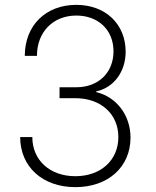

<svg xmlns="http://www.w3.org/2000/svg" viewBox="-20 -760 640 790"><path d="M290 10C425 10 517 -73 517 -194C517 -285 460 -361 376 -381V-384C448 -399 497 -465 497 -547C497 -661 414 -740 294 -740C168 -740 82 -655 82 -530H132C132 -628 198 -696 294 -696C385 -696 447 -636 447 -549C447 -461 385 -401 294 -401H225V-356H290C395 -356 467 -291 467 -196C467 -101 395 -35 290 -35C185 -35 113 -101 113 -196H63C63 -74 155 10 290 10Z"/></svg>

Font: JetBrains Mono Thin
Style: Regular
Weight: 100
Monospace: yes
Designer: Philipp Nurullin, Konstantin Bulenkov
Foundry: JetBrains
Version: Version 2.305